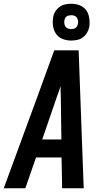

<svg xmlns="http://www.w3.org/2000/svg" viewBox="-39 -1003 559 1023"><path d="M-19 0 161 -490 250 -735H380L407 0H292L289 -164H153L96 0ZM288 -260 285 -490Q284 -504 284 -517.5Q284 -531 284 -544Q280 -531 275 -517.5Q270 -504 265 -490L186 -260ZM340 -787Q324 -787 309.5 -790.5Q295 -794 282 -801.5Q269 -809 260.5 -821Q252 -833 247.5 -847.5Q243 -862 242 -877.5Q241 -893 244 -909Q246 -925 254.5 -940Q263 -955 277.5 -965.5Q292 -976 308 -979.5Q324 -983 340 -983Q356 -983 371 -979.5Q386 -976 398.5 -968.5Q411 -961 420 -949Q429 -937 433 -922.5Q437 -908 438 -892.5Q439 -877 437 -861Q434 -845 425.5 -830Q417 -815 403.5 -804.5Q390 -794 373 -790.5Q356 -787 340 -787ZM341 -848Q347 -848 353 -849.5Q359 -851 364 -854.5Q369 -858 372 -864Q375 -870 376 -876Q378 -885 376.5 -893.5Q375 -902 370.5 -909Q366 -916 357.5 -919Q349 -922 341 -922Q334 -922 327.5 -920.5Q321 -919 316 -915.5Q311 -912 308 -906Q305 -900 304 -894Q303 -885 304 -876.5Q305 -868 310 -861Q315 -854 323.5 -851Q332 -848 341 -848Z"/></svg>

Font: Iosevka Custom
Style: Bold Italic
Weight: 700
Italic angle: -9°
Designer: Belleve Invis
Foundry: Belleve Invis
Version: Version 30.3.1; ttfautohint (v1.8.3)